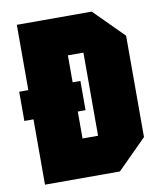

<svg xmlns="http://www.w3.org/2000/svg" viewBox="-80 -764 694 828"><g transform="rotate(-10 267.0 -350.0)"><path d="M10 -286V-414H278V-286ZM244 -168H312V-532H244ZM50 0V-700H378L506 -572V-128L378 0Z"/></g></svg>

Font: Tektur Condensed ExtraBold
Style: Regular
Weight: 800
Width: 3
Designer: Adam Jagosz
Foundry: Adam Jagosz
Version: Version 1.005;gftools[0.9.30]